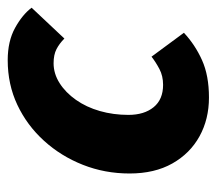

<svg xmlns="http://www.w3.org/2000/svg" viewBox="-52 -498 562 498"><g transform="rotate(-90 229.0 -249.0)"><path d="M225 12Q169 12 124.5 -12.5Q80 -37 54 -83Q28 -129 28 -194Q28 -258 50.5 -315Q73 -372 113 -416Q153 -460 206 -485Q259 -510 322 -510Q371 -510 405.5 -491Q440 -472 458 -448L378 -363Q365 -376 350.5 -383.5Q336 -391 314 -391Q287 -391 262.5 -375.5Q238 -360 219 -333Q200 -306 190 -271Q180 -236 180 -197Q180 -156 200 -131.5Q220 -107 258 -107Q281 -107 299 -116.5Q317 -126 331 -137L393 -53Q362 -24 322 -6Q282 12 225 12Z"/></g></svg>

Font: Source Sans 3 ExtraBold
Style: Italic
Weight: 800
Italic angle: -11°
Version: Version 3.052;hotconv 1.1.0;makeotfexe 2.6.0